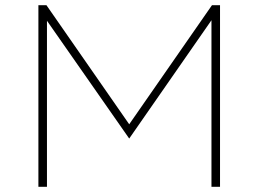

<svg xmlns="http://www.w3.org/2000/svg" viewBox="-20 -720 996 740"><path d="M128 0H161V-640L478 -186L795 -642V0H828V-700H797L478 -241L159 -700H128Z"/></svg>

Font: Chess Sans ExtraLight
Style: Regular
Weight: 275
Designer: Wolf Bōese
Foundry: Wolf Bōese
Version: Version 7.223;Glyphs 3.3 (3306)